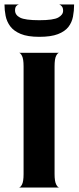

<svg xmlns="http://www.w3.org/2000/svg" viewBox="-31 -835 350 855"><path d="M53 0Q60 0 67 -13.5Q74 -27 74 -60V-540Q74 -572 67 -586Q60 -600 53 -600H233Q226 -600 219 -586.5Q212 -573 212 -539V-60Q212 -28 219 -14Q226 0 233 0ZM144 -671Q92 -671 61 -684Q30 -697 14.5 -718Q-1 -739 -6 -764.5Q-11 -790 -11 -815H53Q47 -814 41.5 -808Q36 -802 36 -789Q36 -768 58.5 -756.5Q81 -745 144 -745Q207 -745 228.5 -757Q250 -769 250 -787Q250 -800 244.5 -806.5Q239 -813 233 -815H299Q299 -787 294 -761Q289 -735 273.5 -715Q258 -695 227 -683Q196 -671 144 -671Z"/></svg>

Font: Red Rose SemiBold
Style: Regular
Weight: 600
Designer: Jaikishan Patel
Version: Version 2.000